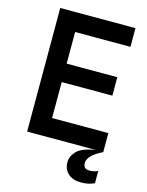

<svg xmlns="http://www.w3.org/2000/svg" viewBox="-135 -809 836 1091"><g transform="rotate(15 283.0 -263.5)"><path d="M80.5 0V-727H523V-617H197.5V-431H495.5V-322.5H197.5V-111H528.5V0ZM448.5 200Q402 200 374.2 175Q346.5 150 346.5 108Q346.5 73.5 375.5 43Q404.5 12.5 485 0H530Q443 42 443 87.5Q443 122.5 479.5 122.5Q507 122.5 528.5 111.5L529 184Q507 193 490.5 196.5Q474 200 448.5 200Z"/></g></svg>

Font: Spline Sans Medium
Style: Regular
Weight: 500
Designer: Eben Sorkin, Mirko Velimirovic
Foundry: Sorkin Type
Version: Version 1.000; ttfautohint (v1.8.3)